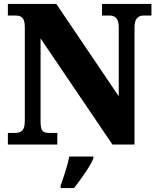

<svg xmlns="http://www.w3.org/2000/svg" viewBox="-20 -734 797 975"><path d="M20 0H271V-59H231C198 -59 186 -66 186 -120V-539L551 0H663V-594C663 -639 681 -655 709 -655H749V-714H498V-655H538C563 -655 583 -641 583 -598V-245L266 -714H20V-655H59C84 -655 106 -648 106 -598V-120C106 -66 85 -59 51 -59H20ZM288 208V221H356C390 177 437 113 454 71V61H332C324 103 302 170 288 208Z"/></svg>

Font: Noto Serif Devanagari SemiCondensed Black
Style: Regular
Weight: 900
Width: 4
Designer: Universal Thirst, Indian Type Foundry and the Monotype Design Team
Foundry: Monotype Imaging Inc.
Version: Version 2.004